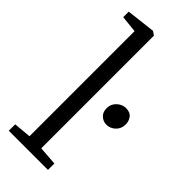

<svg xmlns="http://www.w3.org/2000/svg" viewBox="-261 -865 911 911"><g transform="rotate(45 195.0 -409.5)"><path d="M106.5 -51V-756L21.5 -765V-802L166.5 -819H167.5L186.5 -806V-50L281.5 -43V0H18.5V-43ZM326 -347.5Q303.5 -347.5 287.2 -362.8Q271 -378 271 -403.5Q271 -432 291.2 -450.8Q311.5 -469.5 336 -469.5Q364.5 -469.5 377.2 -452.5Q390 -435.5 390 -413.5Q390 -384.5 370.5 -366Q351 -347.5 326 -347.5Z"/></g></svg>

Font: Merriweather Light
Style: Regular
Weight: 300
Designer: Eben Sorkin
Foundry: Eben Sorkin
Version: Version 2.100